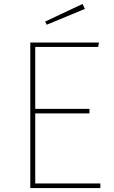

<svg xmlns="http://www.w3.org/2000/svg" viewBox="-20 -950 574 970"><path d="M397 -930 208 -841 216 -825 409 -905ZM480 -735H133V0H487V-23H158V-377H432V-400H158V-713H476Z"/></svg>

Font: Glow Sans SC Normal Thin
Style: Regular
Weight: 100
Designer: Ryoko NISHIZUKA (kana, bopomofo & ideographs); Paul D. Hunt (Latin, Greek & Cyrillic); Sandoll Communications, Soo-young
Version: Version 0.93